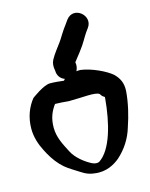

<svg xmlns="http://www.w3.org/2000/svg" viewBox="-113 -794 686 877"><g transform="rotate(-15 229.5 -355.5)"><path d="M-2 -262C-2 -222 11 -185 26 -156C39 -129 58 -98 81 -74C103 -51 124 -39 148 -24C165 -14 188 6 225 9C279 17 320 -7 345 -28C382 -61 411 -104 426 -156C442 -202 457 -262 461 -318C463 -356 450 -380 428 -402C401 -426 334 -458 284 -464H281C276 -464 271 -464 265 -463C271 -475 274 -487 271 -504C281 -518 297 -536 308 -552C326 -574 342 -606 354 -623L367 -641C404 -692 327 -756 286 -701L274 -684C254 -659 233 -621 225 -611C216 -598 189 -565 177 -542C169 -527 168 -510 172 -491L173 -480C177 -461 189 -449 205 -443C203 -441 203 -441 199 -436C179 -438 158 -441 134 -441C103 -441 44 -396 44 -396C17 -363 -2 -317 -2 -262ZM98 -241C98 -286 112 -317 132 -344H133C152 -344 173 -342 196 -340H198C262 -340 323 -349 341 -335C343 -332 347 -323 360 -316V-310C350 -195 320 -76 258 -36C250 -33 240 -32 225 -39C195 -54 156 -84 139 -118C119 -157 98 -194 98 -241Z"/></g></svg>

Font: Stray Cat
Style: ExBlk
Weight: 1000
Version: Version 1.0